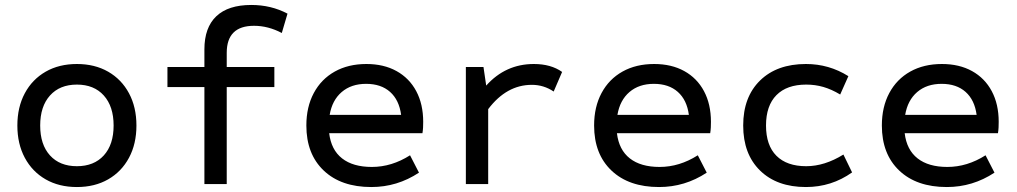

<svg xmlns="http://www.w3.org/2000/svg" viewBox="-20 -742 4100 774"><path d="M290 12Q218 12 164 -19Q110 -50 80 -106Q50 -162 50 -236Q50 -310 80 -366Q110 -422 164 -453Q218 -484 290 -484Q362 -484 416 -453Q470 -422 500 -366Q530 -310 530 -236Q530 -162 500 -106Q470 -50 416 -19Q362 12 290 12ZM290 -72Q359 -72 398.5 -115.5Q438 -159 438 -236Q438 -313 398.5 -357Q359 -401 290 -401Q221 -401 181.5 -357Q142 -313 142 -236Q142 -159 181.5 -115.5Q221 -72 290 -72Z M804 0V-391H655V-472H804V-543Q804 -631 852 -676.5Q900 -722 993 -722Q1073 -722 1139 -687L1116 -609Q1061 -638 1004 -638Q894 -638 894 -529V-472H1086V-391H894V0Z M1477 12Q1355 12 1285 -54.5Q1215 -121 1215 -236Q1215 -311 1245 -367Q1275 -423 1329.5 -453.5Q1384 -484 1457 -484Q1527 -484 1578.5 -455.5Q1630 -427 1658 -374.5Q1686 -322 1686 -251Q1686 -240 1685.5 -228.5Q1685 -217 1683 -205H1307Q1315 -138 1359 -103.5Q1403 -69 1479 -69Q1559 -69 1633 -116L1669 -46Q1581 12 1477 12ZM1309 -279H1597Q1589 -339 1552.5 -371.5Q1516 -404 1456 -404Q1396 -404 1357.5 -371Q1319 -338 1309 -279Z M1858 0V-472H1929L1940 -397Q2018 -484 2132 -484Q2201 -484 2246 -452L2212 -373Q2172 -400 2124 -400Q2022 -400 1948 -302V0Z M2637 12Q2515 12 2445 -54.5Q2375 -121 2375 -236Q2375 -311 2405 -367Q2435 -423 2489.5 -453.5Q2544 -484 2617 -484Q2687 -484 2738.5 -455.5Q2790 -427 2818 -374.5Q2846 -322 2846 -251Q2846 -240 2845.5 -228.5Q2845 -217 2843 -205H2467Q2475 -138 2519 -103.5Q2563 -69 2639 -69Q2719 -69 2793 -116L2829 -46Q2741 12 2637 12ZM2469 -279H2757Q2749 -339 2712.5 -371.5Q2676 -404 2616 -404Q2556 -404 2517.5 -371Q2479 -338 2469 -279Z M3229 12Q3112 12 3044 -54.5Q2976 -121 2976 -236Q2976 -351 3044 -417.5Q3112 -484 3229 -484Q3322 -484 3400 -435L3367 -361Q3332 -382 3299 -391.5Q3266 -401 3230 -401Q3152 -401 3110 -358.5Q3068 -316 3068 -236Q3068 -156 3110 -114Q3152 -72 3230 -72Q3304 -72 3380 -119L3415 -47Q3332 12 3229 12Z M3797 12Q3675 12 3605 -54.5Q3535 -121 3535 -236Q3535 -311 3565 -367Q3595 -423 3649.5 -453.5Q3704 -484 3777 -484Q3847 -484 3898.5 -455.5Q3950 -427 3978 -374.5Q4006 -322 4006 -251Q4006 -240 4005.5 -228.5Q4005 -217 4003 -205H3627Q3635 -138 3679 -103.5Q3723 -69 3799 -69Q3879 -69 3953 -116L3989 -46Q3901 12 3797 12ZM3629 -279H3917Q3909 -339 3872.5 -371.5Q3836 -404 3776 -404Q3716 -404 3677.5 -371Q3639 -338 3629 -279Z"/></svg>

Font: Sometype Mono Medium
Style: Regular
Weight: 500
Monospace: yes
Designer: Ryoichi Tsunekawa
Foundry: Dharma Type
Version: Version 1.000; ttfautohint (v1.8.3)